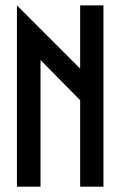

<svg xmlns="http://www.w3.org/2000/svg" viewBox="-20 -704 455 724"><path d="M282.2 -683.6Q282.2 -604.5 282.2 -445.3Q203.1 -524.4 43.9 -683.6Q43.9 -645.5 43.9 -569.3Q43.9 -521.5 43.9 -461.9Q43.9 -284.2 43.9 0Q74.2 0 132.8 0Q132.8 -159.2 132.8 -477.5Q182.6 -426.8 282.2 -326.2Q282.2 -217.8 282.2 0Q311.5 0 370.1 0Q370.1 -228.5 370.1 -683.6Q340.8 -683.6 282.2 -683.6Z"/></svg>

Font: ZAANS 2018
Style: Regular
Weight: 400
Designer: Counter Creatives
Version: Version 1.0 - 24-01-18